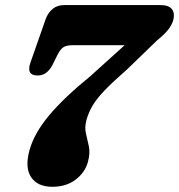

<svg xmlns="http://www.w3.org/2000/svg" viewBox="-20 -720 703 754"><path d="M325.5 -85Q314.5 -43.5 277.5 -15Q240.5 13.5 186 13.5Q127 13.5 102 -24.5Q77 -62.5 96 -131Q114.5 -197 172.8 -266.8Q231 -336.5 335.5 -421.5L469.5 -542.5H264.5Q240.5 -542.5 228.5 -534.2Q216.5 -526 206 -505L185 -463Q175.5 -445 161.2 -434.2Q147 -423.5 128 -423.5Q82 -423.5 99.5 -474L159 -644Q168 -669.5 186.5 -684.8Q205 -700 231 -700H610.5Q642.5 -700 654.8 -684.5Q667 -669 661 -643.5Q657 -626.5 643.8 -607.8Q630.5 -589 597 -561.5L478.5 -447Q423.5 -399 392 -366.2Q360.5 -333.5 344.5 -306.8Q328.5 -280 320 -250.5Q311.5 -220.5 317.5 -196Q323.5 -171.5 329 -145.2Q334.5 -119 325.5 -85Z"/></svg>

Font: Fraunces 72pt SuperSoft
Style: Bold Italic
Weight: 700
Italic angle: -16°
Version: Version 1.000;[0bf87f6ff]